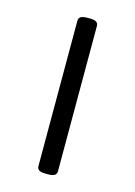

<svg xmlns="http://www.w3.org/2000/svg" viewBox="-88 -575 441 627"><g transform="rotate(15 132.5 -261.5)"><path d="M129 2Q113 2 106.5 -2.5Q100 -7 100 -16V-507Q100 -516 106.5 -520.5Q113 -525 129 -525H137Q153 -525 159.5 -520.5Q166 -516 166 -507V-16Q166 -7 159.5 -2.5Q153 2 137 2Z"/></g></svg>

Font: Asap Light
Style: Regular
Weight: 300
Designer: Pablo Cosgaya
Foundry: Omnibus-Type
Version: Version 3.001